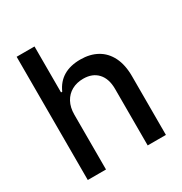

<svg xmlns="http://www.w3.org/2000/svg" viewBox="-166 -830 905 954"><g transform="rotate(-30 287.0 -353.5)"><path d="M168 0H63.5V-707H166V-443.4H172.9Q214.4 -537.1 330.1 -537.1Q385.3 -537.1 426 -514.4Q466.8 -491.7 489.3 -446.8Q511.7 -401.9 511.7 -336.9V0H407.2V-324.2Q407.2 -382.8 377.4 -415Q347.7 -447.3 294.9 -447.3Q257.8 -447.3 229.2 -431.6Q200.7 -416 184.3 -386Q168 -356 168 -314.5Z"/></g></svg>

Font: Pretendard Medium
Style: Regular
Weight: 500
Designer: Base glyphs from Inter by Rasmus Andersson; Hangeul glyphs from Noto Sans CJK(Source Han Sans) by Jang Soo-young and Kan
Foundry: Kil Hyung-jin
Version: Version 1.309